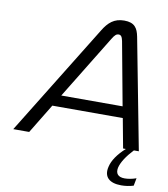

<svg xmlns="http://www.w3.org/2000/svg" viewBox="-94 -758 902 1033"><g transform="rotate(10 357.0 -241.0)"><path d="M387 -605 14 0H101L199 -161H584L614 0H629C587 38 562 75 554 110C540 167 573 197 638 197C659 197 683 194 705 187L713 145C692 153 668 157 650 157C613 157 599 138 605 107C612 76 637 38 673 0H700L584 -605C575 -651 558 -679 501 -679C446 -679 415 -651 387 -605ZM237 -223 449 -569C464 -594 473 -600 484 -600C496 -600 503 -593 508 -569L572 -223Z"/></g></svg>

Font: LT Wave Light
Style: Italic
Weight: 300
Designer: Daniel Lyons
Version: Version 2.5 (Glyphs App)